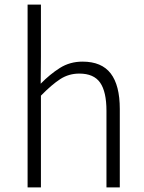

<svg xmlns="http://www.w3.org/2000/svg" viewBox="-20 -815 628 835"><path d="M100 0V-795H158V-568L157 -451Q197 -492 240.5 -519.5Q284 -547 339 -547Q422 -547 461.5 -495.5Q501 -444 501 -341V0H443V-333Q443 -416 415.5 -455.5Q388 -495 325 -495Q279 -495 242 -471Q205 -447 158 -399V0Z"/></svg>

Font: Noto Sans KR Thin Light
Style: Regular
Weight: 300
Version: Version 2.004-H2;hotconv 1.0.118;makeotfexe 2.5.65603